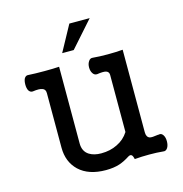

<svg xmlns="http://www.w3.org/2000/svg" viewBox="-107 -809 882 926"><g transform="rotate(-15 333.5 -346.5)"><path d="M129.9 -415V-142.6Q129.9 -71.3 175.8 -27.3Q223.6 17.6 309.6 17.6Q349.6 17.6 378.9 7.8Q404.3 -1 429.7 -17.6Q440.4 -24.4 447.3 -19.5Q453.1 -15.6 457 2Q491.2 -1 530.3 -1Q568.4 -1 598.6 2Q612.3 4.9 621.1 -8.8Q628.9 -21.5 628.9 -41Q628.9 -60.5 621.1 -72.3Q612.3 -85.9 598.6 -82H594.7Q564.5 -77.1 553.7 -80.1Q537.1 -85.9 537.1 -110.4V-522.5Q502.9 -519.5 461.9 -519.5Q419.9 -519.5 387.7 -522.5Q374 -524.4 366.2 -510.7Q358.4 -499 358.4 -481.4Q358.4 -463.9 366.2 -452.1Q374 -439.5 387.7 -440.4Q418.9 -445.3 432.6 -441.4Q447.3 -436.5 447.3 -420.9V-135.7Q425.8 -101.6 388.7 -84Q353.5 -66.4 308.6 -66.4Q272.5 -66.4 249 -81.1Q219.7 -99.6 219.7 -139.6V-522.5Q191.4 -520.5 146.5 -520.5Q96.7 -520.5 66.4 -522.5Q53.7 -524.4 45.9 -511.7Q40 -500 40 -481.4Q40 -463.9 45.9 -452.1Q53.7 -439.5 66.4 -440.4Q99.6 -445.3 114.3 -439.5Q129.9 -434.6 129.9 -415ZM422.9 -710.9H321.3L251 -582H308.6Z"/></g></svg>

Font: Gungsuh
Style: Regular
Weight: 400
Version: Version 2.21